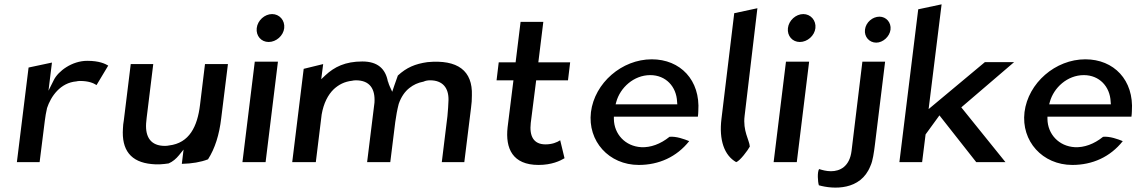

<svg xmlns="http://www.w3.org/2000/svg" viewBox="-20 -759 5272 887"><path d="M480 -456C466 -464 440 -478 383 -478C312 -478 249 -430 229 -390L204 -340L220 -470L112 -447L58 -10H163L187 -201C189 -220 193 -240 197 -258V-259C215 -314 259 -377 333 -383C336 -384 343 -385 349 -385C390 -385 412 -375 426 -366Z M584 -463 552 -203C550 -190 548 -178 548 -166C541 -66 584 -10 681 -1C707 2 732 0 759 -4C778 -12 794 -26 807 -42L828 -68L820 -2C866 -3 908 -10 941 -23C973 -73 993 -136 1002 -213L1033 -463H927L904 -274C892 -175 855 -98 761 -87C757 -86 749 -85 742 -85C677 -85 651 -125 655 -189C656 -206 659 -225 661 -243L688 -463Z M1166 -629C1162 -593 1187 -565 1221 -565C1256 -565 1289 -594 1293 -629C1297 -665 1271 -694 1237 -694C1203 -694 1170 -665 1166 -629ZM1207 -10 1264 -474H1157L1100 -10Z M1483 -411 1464 -393 1473 -463 1383 -441 1330 -10H1439L1466 -230C1475 -282 1495 -321 1522 -347C1545 -368 1571 -382 1607 -386C1610 -387 1618 -388 1624 -388C1688 -388 1714 -349 1710 -285L1676 -10H1783L1806 -195C1810 -224 1815 -252 1822 -279C1833 -311 1850 -336 1872 -353C1890 -367 1910 -377 1937 -382C1945 -386 1956 -388 1967 -388C2025 -388 2053 -353 2052 -297C2051 -275 2050 -250 2047 -222L2021 -10H2125L2156 -260C2159 -281 2160 -299 2160 -318C2164 -432 2095 -485 1955 -472C1898 -464 1858 -447 1818 -410C1813 -396 1807 -379 1801 -362L1792 -335L1781 -359C1778 -366 1775 -373 1773 -381V-382H1772C1761 -442 1724 -475 1654 -475C1575 -475 1525 -450 1483 -411Z M2500 -92C2445 -92 2425 -130 2432 -191L2457 -388H2604L2614 -471H2467L2490 -658H2385L2362 -471H2284L2274 -388H2352L2325 -171C2314 -73 2348 3 2468 3C2529 3 2568 -16 2588 -28L2568 -111C2553 -101 2530 -92 2500 -92Z M2816 -209V-220H3204C3205 -229 3206 -236 3206 -245C3216 -389 3123 -485 2991 -485C2853 -485 2727 -376 2710 -241C2694 -107 2793 3 2931 3C3024 3 3106 -34 3164 -107C3142 -116 3104 -130 3073 -127C3031 -93 2985 -77 2943 -79C2868 -83 2817 -140 2816 -209ZM3108 -289 3109 -277H2824L2827 -288C2845 -354 2908 -412 2984 -412C3056 -412 3105 -359 3108 -289Z M3381 -10C3398 -15 3436 -66 3444 -82C3442 -112 3411 -154 3420 -224L3479 -721L3372 -698L3313 -210C3301 -112 3326 -41 3381 -10Z M3620 -629C3616 -593 3641 -565 3675 -565C3710 -565 3743 -594 3747 -629C3751 -665 3725 -694 3691 -694C3657 -694 3624 -665 3620 -629ZM3661 -10 3718 -474H3611L3554 -10Z M3763 97C3830 116 3956 122 4001 8C4007 -5 4011 -20 4014 -37C4017 -55 4020 -72 4022 -91L4069 -474H3964L3914 -62C3905 11 3860 32 3819 32C3798 32 3780 27 3764 22C3755 36 3758 81 3763 97ZM3976 -622C3972 -589 3996 -562 4028 -562C4059 -562 4090 -590 4094 -622C4098 -655 4074 -682 4043 -682C4011 -682 3980 -656 3976 -622Z M4625 -10 4421 -263 4665 -472H4530L4270 -255L4330 -739L4222 -716L4135 -10H4240L4256 -138L4320 -226L4490 -10Z M4819 -209V-220H5207C5208 -229 5209 -236 5209 -245C5219 -389 5126 -485 4994 -485C4856 -485 4730 -376 4713 -241C4697 -107 4796 3 4934 3C5027 3 5109 -34 5167 -107C5145 -116 5107 -130 5076 -127C5034 -93 4988 -77 4946 -79C4871 -83 4820 -140 4819 -209ZM5111 -289 5112 -277H4827L4830 -288C4848 -354 4911 -412 4987 -412C5059 -412 5108 -359 5111 -289Z"/></svg>

Font: Bluebird
Style: LiObl
Weight: 300
Designer: Jasper
Foundry: Cannot Into Space Fonts
Version: Version 0.98